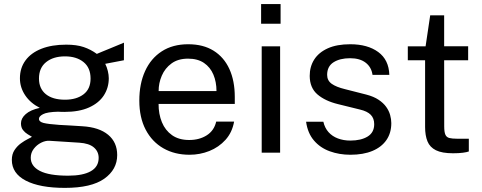

<svg xmlns="http://www.w3.org/2000/svg" viewBox="-20 -742 2344 933"><path d="M295.2 171Q173.4 171 105.4 135.8Q37.5 100.5 37.5 34.9Q37.5 7 50.5 -12.7Q63.5 -32.4 81.6 -45.5Q99.6 -58.6 115.1 -66.2Q130.6 -73.8 135.2 -77.3Q126.4 -82.6 113.9 -90.1Q101.3 -97.7 91.6 -110.2Q81.9 -122.7 81.9 -142.6Q81.9 -167.1 105 -187.5Q128 -207.9 173.4 -217.9Q127.9 -240.9 102.3 -279Q76.8 -317.1 76.8 -361.4Q76.8 -411.7 104 -448.6Q131.1 -485.4 181.5 -505.2Q231.9 -525 301.8 -525Q352.3 -525 386.7 -513.3Q421 -501.7 450.5 -480.1Q458.7 -483.7 476 -490.8Q493.3 -497.8 514.1 -506.4Q534.9 -514.9 553.3 -522.6Q571.7 -530.2 582.4 -534.7L582.1 -449.2L491.4 -431.9Q499.4 -416 504 -397Q508.6 -378 508.6 -361.7Q508.6 -316.1 484.9 -278.9Q461.1 -241.8 413.1 -220Q365.2 -198.2 293 -198.2Q286.9 -198.2 277.7 -198.4Q268.5 -198.7 262.1 -199.2Q209 -197.7 189.2 -187.2Q169.3 -176.8 169.3 -164.6Q169.3 -150.2 191.8 -144.5Q214.3 -138.9 268.1 -135.1Q287.5 -134 316.2 -132.5Q345 -131 380.3 -128.5Q461.5 -123.6 505.5 -87.1Q549.5 -50.5 549.5 11.4Q549.5 81.8 486.7 126.4Q423.8 171 295.2 171ZM311.4 111.7Q383.1 111.7 421.2 90Q459.4 68.4 459.4 25.2Q459.4 -5.8 436 -25.7Q412.6 -45.6 365.2 -48.6L220 -57.9Q200.5 -59 179.5 -48.4Q158.4 -37.7 143.9 -18.6Q129.4 0.5 129.4 24.4Q129.4 65.6 173.9 88.6Q218.4 111.7 311.4 111.7ZM295.8 -257.5Q351.6 -257.5 385.9 -283.6Q420.1 -309.6 420.1 -360.3Q420.1 -412.8 385.9 -440.4Q351.6 -468.1 295.8 -468.1Q239 -468.1 204.2 -440.2Q169.4 -412.4 169.4 -360.3Q169.4 -311.6 202.6 -284.5Q235.8 -257.5 295.8 -257.5Z M750.6 -237Q750.4 -187.9 766.7 -148.2Q782.9 -108.6 816.1 -85.1Q849.2 -61.7 899.4 -61.7Q948.9 -61.7 984.7 -84.5Q1020.6 -107.3 1030.6 -151.1H1117.6Q1108.3 -98.5 1075.8 -62.5Q1043.2 -26.5 997.3 -8.2Q951.4 10 901.1 10Q828.8 10 773.8 -21.4Q718.8 -52.9 687.9 -111.9Q657 -170.9 657 -253.3Q657 -334.9 685 -396.5Q713 -458.2 766.2 -492.6Q819.3 -527 894.5 -527Q967.5 -527 1017.9 -495.6Q1068.3 -464.2 1094.6 -406.8Q1120.9 -349.3 1120.9 -270.8V-237ZM750.9 -299.4H1032Q1032 -343.8 1016.9 -379.6Q1001.8 -415.4 971.2 -436.2Q940.6 -457 893.8 -457Q845.2 -457 813.5 -433.7Q781.7 -410.5 766.2 -374.2Q750.6 -337.9 750.9 -299.4Z M1341.2 -517V0H1251.7V-517ZM1343.5 -722.3V-626.6H1248.8V-722.3Z M1682.6 10Q1628.6 10 1582.3 -6.9Q1536 -23.7 1505.6 -59.3Q1475.1 -94.9 1467.4 -150.4H1551.3Q1558.2 -120.1 1576.5 -99.8Q1594.8 -79.4 1622.1 -69.2Q1649.5 -58.9 1682.2 -58.9Q1734.4 -58.9 1766.4 -78.5Q1798.4 -98.1 1798.4 -138.5Q1798.4 -167.1 1781.6 -184.2Q1764.8 -201.3 1729.5 -209.6L1622.5 -236Q1560 -251.2 1522.7 -283.1Q1485.4 -315 1485 -372.7Q1484.8 -417.8 1506.8 -452.5Q1528.8 -487.2 1572.7 -507.1Q1616.6 -527 1682 -527Q1766.3 -527 1818 -489.2Q1869.6 -451.4 1871.9 -378.3H1790.2Q1785 -415.6 1757 -437.3Q1728.9 -459.1 1681.1 -459.1Q1631.8 -459.1 1600.7 -439.3Q1569.7 -419.5 1569.7 -378.2Q1569.7 -350.6 1591.8 -334.8Q1613.9 -319 1656.7 -308.7L1760.3 -282.3Q1796.2 -272.9 1819.5 -257.3Q1842.9 -241.8 1856.5 -222.8Q1870.1 -203.8 1875.8 -183.2Q1881.5 -162.5 1881.5 -143.6Q1881.5 -96 1857.9 -61.7Q1834.4 -27.4 1790 -8.7Q1745.6 10 1682.6 10Z M2254.9 -449.3H2138.3L2138.6 -128Q2138.6 -100.5 2144.2 -87.7Q2149.8 -75 2163.5 -71.4Q2177.2 -67.9 2201.5 -67.9H2258.2V-6Q2248.3 -2.3 2229.1 0.2Q2209.9 2.8 2181.4 2.8Q2127.8 2.8 2098.3 -11.9Q2068.8 -26.6 2057.3 -55Q2045.7 -83.4 2045.7 -124.9V-449.3H1961.7V-517H2048.1L2070.5 -667.5H2138.3V-517.3H2254.9Z"/></svg>

Font: Public Sans Thin
Style: Regular
Weight: 100
Designer: The Public Sans project authors (U.S. Web Design System). Libre Franklin designed by Pablo Impallari and Rodrigo Fuenzal
Version: Version 1.008